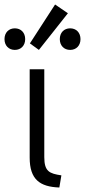

<svg xmlns="http://www.w3.org/2000/svg" viewBox="-49 -825 378 854"><path d="M83 -124C83 -27 128 6 215 9L224 -45C171 -53 148 -62 148 -126V-517H83ZM84 -632 124 -603 253 -766 196 -805ZM217 -651C217 -622 236 -603 263 -603C290 -603 309 -622 309 -651C309 -680 290 -699 263 -699C236 -699 217 -680 217 -651ZM-29 -651C-29 -622 -10 -603 17 -603C44 -603 63 -622 63 -651C63 -680 44 -699 17 -699C-10 -699 -29 -680 -29 -651Z"/></svg>

Font: Repo Light
Style: Regular
Weight: 300
Designer: Stefan Peev
Foundry: Context Ltd
Version: Version 001.502